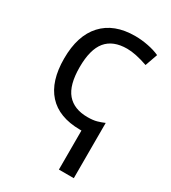

<svg xmlns="http://www.w3.org/2000/svg" viewBox="-191 -644 874 981"><g transform="rotate(30 246.0 -153.0)"><path d="M306.2 9.8Q182.1 8.8 118.7 -61.3Q55.2 -131.3 55.2 -265.1Q55.2 -400.4 122.1 -473.1Q189 -545.9 313 -545.9Q350.6 -545.9 389.4 -538.3Q428.2 -530.8 458 -517.1L432.1 -443.8Q358.9 -469.2 310.1 -469.2Q227.1 -469.2 186.5 -419.9Q146 -370.6 146 -266.1Q146 -161.1 187 -113Q228 -64.9 308.1 -64.9Q340.3 -64.9 362.1 -71Q383.8 -77.1 403.8 -85.9V240.2H315.9V9.8Z"/></g></svg>

Font: NotoSans
Style: Regular
Weight: 400
Designer: Monotype Design team
Foundry: Monotype Imaging Inc.
Version: Version 1.04; ttfautohint (v1.4.1)